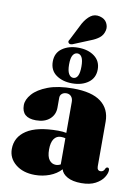

<svg xmlns="http://www.w3.org/2000/svg" viewBox="-97 -949 748 1026"><g transform="rotate(10 277.0 -436.5)"><path d="M20 -103.5Q20 -168 76.5 -205.2Q133 -242.5 248 -242.5Q273.5 -242.5 292 -238.5V-406.5Q292 -425 282.2 -436Q272.5 -447 256.5 -447Q241.5 -447 231.8 -438.8Q222 -430.5 222 -416.5V-363Q222 -325 194.8 -300.8Q167.5 -276.5 120 -276.5Q42.5 -276.5 42.5 -345Q42.5 -375.5 69.5 -406.2Q96.5 -437 151 -457.8Q205.5 -478.5 287.5 -478.5Q389 -478.5 438.8 -440.5Q488.5 -402.5 488.5 -334V-91.5Q488.5 -68.5 507.5 -68.5Q524 -68.5 531 -88Q535 -94.5 541 -94.5Q551 -94.5 551 -81Q551 -64 537 -42Q523 -20 493.2 -4Q463.5 12 416.5 12Q369.5 12 341.2 -3.8Q313 -19.5 306.5 -43.5Q282 -16.5 244.2 -2.2Q206.5 12 165 12Q100.5 12 60.2 -20.8Q20 -53.5 20 -103.5ZM216.5 -135Q216.5 -96.5 230.5 -78.5Q244.5 -60.5 266.5 -60.5Q279 -60.5 292 -67.5V-209.5Q281.5 -212.5 267.5 -212.5Q244 -212.5 230.2 -193Q216.5 -173.5 216.5 -135ZM271 -827Q289 -858.5 310.8 -874Q332.5 -889.5 360.5 -882.5Q388.5 -875.5 399.2 -854.8Q410 -834 405 -814Q399 -788.5 380.5 -773.8Q362 -759 334 -748.5L241.5 -710.5Q227 -706 220.5 -714.5Q217 -719.5 218.5 -724.2Q220 -729 223.5 -733.5ZM276 -504.5Q224.5 -504.5 189.5 -529.2Q154.5 -554 154.5 -601.5Q154.5 -648.5 189.5 -673.2Q224.5 -698 276 -698Q329.5 -698 364 -672.5Q398.5 -647 398.5 -601.5Q398.5 -555.5 364 -530Q329.5 -504.5 276 -504.5ZM277 -667Q262 -667 252.5 -651.8Q243 -636.5 243 -601.5Q243 -567 252.5 -550.8Q262 -534.5 277 -534.5Q310 -534.5 310 -601.5Q310 -636 301.2 -651.5Q292.5 -667 277 -667Z"/></g></svg>

Font: Fraunces 72pt S000 Black
Style: Regular
Weight: 900
Version: Version 1.000; ttfautohint (v1.8.3)